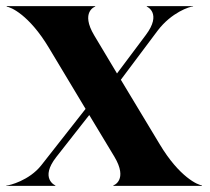

<svg xmlns="http://www.w3.org/2000/svg" viewBox="-48 -606 686 626"><path d="M321.5 0H610V-2C598.5 -2 537 -28 472.5 -136L346 -346L465.5 -505.5C511 -566 571.5 -585 581.5 -585V-586H430.5V-584.5C431.5 -584.5 480.5 -562.5 427.5 -492L333.5 -366.5L259 -491C214 -566.5 261 -584.5 262.5 -584.5V-586H-26V-584C-14.5 -584 47 -558 111.5 -450L231 -251L86.5 -67C47.5 -17.5 -18 -1 -27.5 -1V0H132.5V-1.5C131.5 -1.5 81 -24.5 135.5 -94L243 -231L325 -95C370 -19.5 323 -1.5 321.5 -1.5Z"/></svg>

Font: Beautique Display Medium
Style: Bold
Weight: 900
Designer: Nhat-Quang Ngo
Version: Version 1.100;Glyphs 3.2.3 (3260)